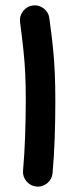

<svg xmlns="http://www.w3.org/2000/svg" viewBox="-20 -645 283 720"><path d="M55.2 -562Q52.2 -584.5 66.4 -603Q80.6 -621.6 103 -624.5Q125.5 -627.4 143.8 -613.5Q162.1 -599.6 165 -576.7Q173.8 -513.7 178.7 -465.1Q183.6 -416.5 185.5 -369.9Q187.5 -323.2 187.5 -265.1Q187.5 -197.3 185.1 -127Q182.6 -56.6 177.2 3.9Q175.3 26.4 157.7 41.5Q140.1 56.6 117.2 54.7Q94.7 52.7 79.6 35.2Q64.5 17.6 66.4 -4.9Q71.8 -65.4 74.2 -135Q76.7 -204.6 76.7 -270.5Q76.7 -324.7 74.7 -366.9Q72.8 -409.2 68.1 -454.3Q63.5 -499.5 55.2 -562Z"/></svg>

Font: Mikhak-DS2-FD SemiBold
Style: Regular
Weight: 600
Designer: Amin Abedi
Version: Version 3.2